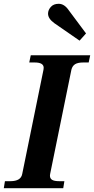

<svg xmlns="http://www.w3.org/2000/svg" viewBox="-38 -991 495 1011"><path d="M248 -869Q215 -893 215 -919Q215 -938 229.5 -954.5Q244 -971 271 -971Q301 -971 324 -937L415 -815L381 -777ZM-12 -37H17Q72 -37 79 -75L191 -624Q192 -628 192 -634Q192 -662 145 -662H116L124 -700H437L429 -662H400Q372 -662 357.5 -653Q343 -644 338 -624L226 -75Q225 -72 225 -66Q225 -51 236.5 -44Q248 -37 273 -37H301L295 0H-18Z"/></svg>

Font: Taviraj SemiBold
Style: Italic
Weight: 600
Italic angle: -12°
Designer: Katatrad Team
Foundry: CadsonDemak
Version: Version 1.001